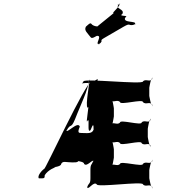

<svg xmlns="http://www.w3.org/2000/svg" viewBox="-20 -1130 1094 1155"><path d="M380 -165C404 -165 486 -164 486 -144C503 -124 534 -172 544 -162C544 -142 541 -184 541 -164C532 -135 524 -145 524 -107V-58C524 -20 514 -33 504 -3C504 17 506 -21 506 -1C515 10 544 -41 562 -21C562 -1 840 -41 840 -21C857 -1 886 -30 895 -1C895 19 898 -23 898 -3C888 7 878 -60 878 -58V-107C878 -107 888 -172 898 -162C898 -142 895 -184 895 -164C886 -135 857 -164 840 -144C840 -124 702 -164 702 -144C684 -124 655 -156 645 -126C645 -106 647 -145 647 -125C656 -114 665 -184 665 -182V-232C665 -232 656 -299 647 -288C647 -268 645 -307 645 -287C655 -257 684 -289 702 -269C702 -249 832 -289 832 -269C849 -249 877 -279 886 -250C886 -230 888 -271 888 -251C878 -241 869 -308 869 -306V-355C869 -355 878 -421 888 -411C888 -391 886 -432 886 -412C877 -383 849 -413 832 -393C832 -373 702 -413 702 -393C684 -373 655 -405 645 -375C645 -355 647 -393 647 -373C656 -362 665 -432 665 -430V-478C665 -478 656 -546 647 -535C647 -515 645 -554 645 -534C655 -504 684 -536 702 -516C702 -496 840 -536 840 -516C857 -496 886 -525 895 -496C895 -476 898 -518 898 -498C888 -488 878 -555 878 -553V-602C878 -602 888 -668 898 -658C898 -638 895 -679 895 -659C886 -630 857 -660 840 -640C840 -620 482 -660 482 -640C473 -620 457 -631 511 -631C568 -631 567 -630 567 -650C571 -664 568 -647 530 -639C496 -639 246 -95 246 -115C232 -105 202 -71 214 -57C247 -57 249 -56 249 -76C270 -110 314 -124 314 -124C281 -124 348 -124 348 -144C358 -164 377 -153 415 -153C449 -153 453 -155 453 -175C449 -200 449 -229 384 -229C316 -229 346 -304 300 -204C257 -112 261 -131 282 -136C306 -136 304 -135 313 -155C325 -170 347 -165 380 -165ZM470 -330C454 -330 444 -331 460 -368C449 -405 379 -321 378 -347C393 -384 360 -309 380 -344C408 -394 405 -350 431 -412C446 -449 447 -453 463 -490C499 -576 495 -566 518 -642C533 -679 499 -606 515 -643C523 -640 491 -497 507 -481C522 -518 491 -368 507 -405C522 -424 501 -320 525 -348C540 -385 543 -387 543 -350C533 -323 504 -330 470 -330ZM522 -910C529 -900 533 -897 562 -914C600 -919 548 -860 575 -866C604 -883 549 -848 578 -865C609 -893 569 -880 611 -904C640 -921 694 -952 723 -969C771 -997 747 -969 792 -983C821 -1000 763 -969 792 -986C804 -1006 717 -990 733 -1024C762 -1041 687 -1029 716 -1046C733 -1078 666 -1075 696 -1105C725 -1122 664 -1089 693 -1106C720 -1108 647 -1047 662 -1052C691 -1069 536 -951 565 -968C583 -975 557 -965 535 -981C524 -995 522 -992 497 -970C484 -947 506 -932 522 -910Z"/></svg>

Font: Hussar Przerywany
Style: Regular
Weight: 400
Foundry: Cannot Into Space Fonts
Version: Version 0.982